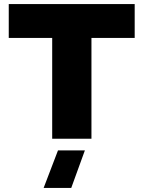

<svg xmlns="http://www.w3.org/2000/svg" viewBox="-20 -680 703 941"><path d="M640.1 -660.2V-494.1H428.2V0H235.8V-494.1H22.9V-660.2ZM193.8 241.2 264.2 57.1H396L329.1 241.2Z"/></svg>

Font: Human Sans Black
Style: Regular
Weight: 800
Designer: Tim Radville
Foundry: Continuum
Version: Version 1.000;FEAKit 1.0